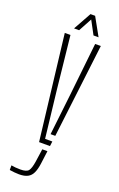

<svg xmlns="http://www.w3.org/2000/svg" viewBox="-178 -788 641 1034"><g transform="rotate(20 142.5 -271.0)"><path d="M124 0 53 -600H85.5L117.5 -298.5L148.5 -27.5H190L186.5 0ZM81.5 200Q70 200 53.8 198.5Q37.5 197 27 195V168.5Q37.5 170.5 50.8 171.8Q64 173 79.5 173Q115 173 126 158.5Q137 144 143 104L153.5 30.5H183L173.5 104Q169 138 159.2 159.2Q149.5 180.5 130.8 190.2Q112 200 81.5 200ZM167.5 -61.5 194.5 -298.5 227 -600H259.5L194.5 -61.5ZM91.5 -640 148.5 -742.5H175L232 -640H203L162 -716.5L120.5 -640Z"/></g></svg>

Font: Big Shoulders Stencil Display ExtraLight
Style: Regular
Weight: 250
Designer: Patric King
Foundry: XO Type Co
Version: Version 2.001